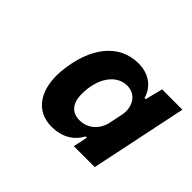

<svg xmlns="http://www.w3.org/2000/svg" viewBox="-86 -883 655 655"><g transform="rotate(45 241.5 -555.5)"><path d="M208 -374C257 -374 294 -395 314 -433H320L309 -381H410L483 -731H385L369 -668H363C353 -708 317 -737 266 -737C171 -737 110 -657 98 -533C89 -437 132 -374 208 -374ZM260 -457C223 -457 202 -481 202 -526C202 -603 240 -656 292 -656C337 -656 358 -614 349 -572L339 -524C331 -487 302 -457 260 -457Z"/></g></svg>

Font: Mona Sans
Style: Bold Italic
Weight: 700
Italic angle: -11.7°
Designer: Deni Anggara
Foundry: GitHub
Version: Version 2.000;Glyphs 3.2.3 (3260)